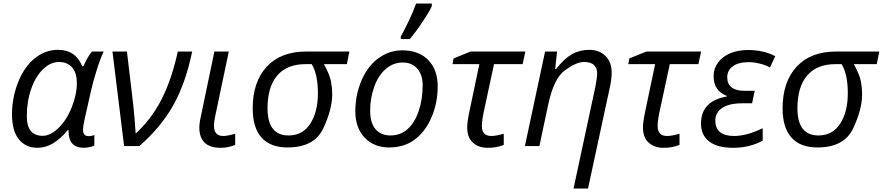

<svg xmlns="http://www.w3.org/2000/svg" viewBox="-20 -827 4998 1087"><path d="M131.8 -168.9Q131.8 -58.1 221.7 -58.1Q265.6 -58.1 311.8 -103Q357.9 -147.9 386.5 -220.5Q415 -293 415 -354.5Q415 -416 387.7 -446Q360.4 -476.1 313.5 -476.1Q266.6 -476.1 224.1 -435.5Q181.6 -395 156.7 -324Q131.8 -252.9 131.8 -168.9ZM308.1 -544.9Q407.7 -544.9 445.8 -452.1H452.1Q478.5 -510.7 501 -535.2H566.9Q548.8 -498 527.3 -429.7Q505.9 -361.3 493.2 -304.2L458 -147Q450.2 -113.8 450.2 -91.8Q450.2 -56.2 481.9 -56.2Q495.6 -56.2 514.2 -62V-2.9Q504.9 2.4 485.8 6.1Q466.8 9.8 455.1 9.8Q368.2 9.8 368.2 -84.5V-90.8H363.8Q281.7 9.8 192.9 9.8Q125.5 9.8 86.7 -38.3Q47.9 -86.4 47.9 -179.7Q47.9 -272.9 82 -360.1Q116.2 -447.3 175.8 -496.1Q235.4 -544.9 308.1 -544.9Z M616.7 -535.2H698.7L734.9 -229Q743.2 -150.4 748 -70.8Q835 -149.9 892.8 -261Q950.7 -372.1 986.8 -535.2H1067.9Q1031.2 -356.9 961.7 -232.4Q892.1 -107.9 769 0H682.6Z M1108.4 -106Q1108.4 -122.1 1113 -148.2Q1117.7 -174.3 1193.8 -535.2H1275.4L1199.7 -175.8Q1191.4 -138.7 1191.4 -115.2Q1191.4 -57.1 1243.7 -57.1Q1267.1 -57.1 1311.5 -69.8V-6.8Q1272 9.8 1229.5 9.8Q1108.4 9.8 1108.4 -106Z M1494.6 -213.9Q1494.6 -60.1 1613.8 -60.1Q1693.4 -60.1 1736.6 -126.7Q1779.8 -193.4 1779.8 -299.8Q1779.8 -406.2 1744.6 -463.9H1710Q1605 -463.9 1549.8 -399.7Q1494.6 -335.4 1494.6 -213.9ZM1860.8 -293Q1860.8 -208 1810.1 -100.1Q1759.3 7.8 1607.9 7.8Q1510.7 7.8 1460.7 -48.3Q1410.6 -104.5 1410.6 -212.9Q1410.6 -363.8 1490.2 -449.5Q1569.8 -535.2 1712.9 -535.2H1958L1943.8 -463.9H1814Q1847.7 -401.9 1854.2 -364.7Q1860.8 -327.6 1860.8 -293Z M2373 -347.2Q2372.6 -403.3 2342.3 -438.5Q2312 -473.6 2259.3 -473.1Q2206.5 -473.1 2164.6 -437Q2122.6 -401.4 2099.1 -336.9Q2075.7 -272.5 2075.7 -201.2Q2075.7 -129.9 2106.9 -94.7Q2138.2 -59.6 2191.9 -60.1Q2246.6 -60.1 2287.1 -95.7Q2327.6 -131.8 2350.1 -197.3Q2372.6 -262.7 2373 -347.2ZM2257.8 -542Q2350.6 -542 2404.3 -487.3Q2458 -432.6 2458 -337.9Q2458 -244.1 2422.9 -162.6Q2387.7 -81.1 2327.6 -36.6Q2268.1 7.8 2183.1 7.8Q2098.1 7.8 2044.9 -47.4Q1991.7 -102.5 1991.7 -196.8Q1991.7 -291 2027.3 -373Q2063 -455.1 2123.5 -498Q2184.1 -542 2257.8 -542ZM2424.8 -807.1V-793Q2412.6 -763.7 2373.5 -705.1Q2334.5 -646.5 2299.8 -606H2249V-620.1Q2306.2 -724.6 2335.9 -807.1Z M2708 -113.8Q2708 -57.1 2761.7 -57.1Q2787.6 -57.1 2832 -69.8V-6.8Q2793 9.8 2741.2 9.8Q2689.9 9.8 2657.5 -19.3Q2625 -48.3 2625 -106Q2625 -137.7 2638.7 -201.2L2693.8 -463.9H2542L2547.9 -496.1L2644 -535.2H2954.1L2939 -463.9H2776.9L2719.7 -198.2Q2708 -144 2708 -113.8Z M3083 -231.9 3033.7 0H2951.7L3065.9 -535.2H3133.8L3123 -436H3127.9Q3174.8 -495.6 3218.3 -520.3Q3261.7 -544.9 3316.4 -544.9Q3371.1 -544.9 3407 -511Q3442.9 -477.1 3442.9 -416Q3442.9 -377.4 3431.6 -328.1L3309.1 240.2H3227.1L3351.1 -337.9Q3360.8 -388.7 3360.8 -414.1Q3360.8 -439.5 3343.5 -457.8Q3326.2 -476.1 3285.2 -476.1Q3244.1 -476.1 3179.4 -429.9Q3114.7 -383.8 3083 -231.9Z M3703.1 -113.8Q3703.1 -57.1 3756.8 -57.1Q3782.7 -57.1 3827.1 -69.8V-6.8Q3788.1 9.8 3736.3 9.8Q3685.1 9.8 3652.6 -19.3Q3620.1 -48.3 3620.1 -106Q3620.1 -137.7 3633.8 -201.2L3689 -463.9H3537.1L3543 -496.1L3639.2 -535.2H3949.2L3934.1 -463.9H3772L3714.8 -198.2Q3703.1 -144 3703.1 -113.8Z M4094.7 -284.2Q4020 -312.5 4020 -396.5Q4020 -438.5 4045.2 -472.9Q4070.3 -507.3 4114.7 -525.6Q4159.2 -543.9 4214.8 -543.9Q4302.7 -543.9 4369.1 -508.8L4338.9 -444.8Q4315.9 -458.5 4281.7 -466.8Q4247.6 -475.1 4218.8 -475.1Q4160.6 -475.1 4128.9 -451.9Q4097.2 -428.7 4097.2 -389.6Q4097.2 -350.6 4122.6 -331.8Q4147.9 -313 4191.9 -313H4252.9L4237.8 -242.2H4183.1Q4107.4 -242.2 4068.6 -215.8Q4029.8 -189.5 4029.8 -144.5Q4029.8 -57.6 4135.7 -57.1Q4207.5 -57.1 4297.9 -101.1V-30.8Q4223.1 9.8 4131.8 9.8Q4040.5 9.8 3994.6 -26.4Q3948.7 -62.5 3948.7 -127Q3948.7 -254.9 4094.7 -280.8Z M4494.6 -213.9Q4494.6 -60.1 4613.8 -60.1Q4693.4 -60.1 4736.6 -126.7Q4779.8 -193.4 4779.8 -299.8Q4779.8 -406.2 4744.6 -463.9H4710Q4605 -463.9 4549.8 -399.7Q4494.6 -335.4 4494.6 -213.9ZM4860.8 -293Q4860.8 -208 4810.1 -100.1Q4759.3 7.8 4607.9 7.8Q4510.7 7.8 4460.7 -48.3Q4410.6 -104.5 4410.6 -212.9Q4410.6 -363.8 4490.2 -449.5Q4569.8 -535.2 4712.9 -535.2H4958L4943.8 -463.9H4814Q4847.7 -401.9 4854.2 -364.7Q4860.8 -327.6 4860.8 -293Z"/></svg>

Font: OpenSans-Italic
Style: Italic
Weight: 400
Italic angle: -12°
Foundry: Ascender Corporation
Version: Version 1.10